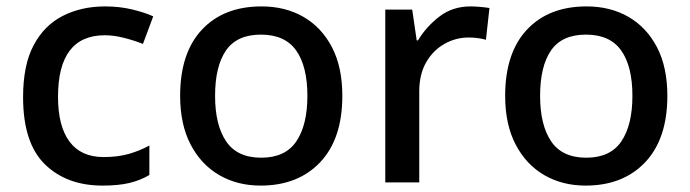

<svg xmlns="http://www.w3.org/2000/svg" viewBox="-20 -569 2153 599"><path d="M300 10Q188 10 120 -56.5Q52 -123 52 -266Q52 -366 85 -428Q118 -490 176 -519.5Q234 -549 308 -549Q353 -549 392.5 -539.5Q432 -530 458 -518L426 -432Q398 -443 366.5 -451Q335 -459 307 -459Q161 -459 161 -267Q161 -175 197 -127Q233 -79 303 -79Q348 -79 382.5 -89Q417 -99 446 -115V-23Q417 -6 383 2Q349 10 300 10Z M1048 -270Q1048 -136 979 -63Q910 10 793 10Q720 10 663.5 -23Q607 -56 574.5 -118.5Q542 -181 542 -270Q542 -404 610 -476.5Q678 -549 796 -549Q870 -549 926.5 -516.5Q983 -484 1015.5 -422Q1048 -360 1048 -270ZM651 -270Q651 -179 685.5 -128Q720 -77 795 -77Q870 -77 904.5 -128Q939 -179 939 -270Q939 -362 904 -411.5Q869 -461 794 -461Q719 -461 685 -411.5Q651 -362 651 -270Z M1448 -549Q1462 -549 1478.5 -547.5Q1495 -546 1507 -544L1496 -445Q1470 -452 1442 -452Q1402 -452 1366.5 -432Q1331 -412 1309.5 -374.5Q1288 -337 1288 -284V0H1182V-539H1266L1280 -443H1284Q1310 -486 1351 -517.5Q1392 -549 1448 -549Z M2062 -270Q2062 -136 1993 -63Q1924 10 1807 10Q1734 10 1677.5 -23Q1621 -56 1588.5 -118.5Q1556 -181 1556 -270Q1556 -404 1624 -476.5Q1692 -549 1810 -549Q1884 -549 1940.5 -516.5Q1997 -484 2029.5 -422Q2062 -360 2062 -270ZM1665 -270Q1665 -179 1699.5 -128Q1734 -77 1809 -77Q1884 -77 1918.5 -128Q1953 -179 1953 -270Q1953 -362 1918 -411.5Q1883 -461 1808 -461Q1733 -461 1699 -411.5Q1665 -362 1665 -270Z"/></svg>

Font: Noto Sans Sinhala UI Medium
Style: Regular
Weight: 500
Designer: Jelle Bosma - Monotype Design Team
Foundry: Monotype Imaging Inc.
Version: Version 2.006; ttfautohint (v1.8.4.7-5d5b)